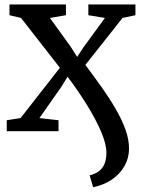

<svg xmlns="http://www.w3.org/2000/svg" viewBox="-20 -574 630 840"><path d="M387.5 245 372 193Q397 187.5 413.5 174.5Q430 161.5 437.8 141.2Q445.5 121 445.5 93.5Q445.5 57 422.8 3.2Q400 -50.5 361.5 -113Q323 -175.5 275.5 -238.5L249 -195L152.5 -57.5L236 -48V0H9.5V-48L70 -57.5L242 -277.5L72 -495.5L21.5 -507.5V-554.5H268.5V-507.5L198.5 -495.5L290 -368.5L317.5 -325L345.5 -367.5L439 -495.5L366.5 -507.5V-554.5H572.5V-507.5L516 -495.5L353.5 -290Q391 -240 425.2 -191.8Q459.5 -143.5 486.2 -97.2Q513 -51 528.8 -7.5Q544.5 36 544.5 76.5Q544.5 117 525 151.8Q505.5 186.5 470.2 211Q435 235.5 387.5 245Z"/></svg>

Font: Merriweather 20pt
Style: Regular
Weight: 400
Version: Version 2.100